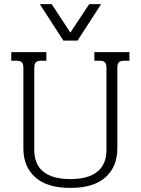

<svg xmlns="http://www.w3.org/2000/svg" viewBox="-20 -901 686 936"><path d="M174 -881H232L323 -742L415 -881H473L358 -703H289ZM94 -177V-569Q94 -589 86.5 -597Q79 -605 60 -605H35V-647H206V-605H181Q162 -605 154.5 -597Q147 -589 147 -569V-170Q147 -100 191.5 -64Q236 -28 323 -28Q410 -28 454.5 -64Q499 -100 499 -170V-569Q499 -589 491.5 -597Q484 -605 465 -605H440V-647H611V-605H586Q567 -605 559.5 -597Q552 -589 552 -569V-177Q552 -89 494.5 -37Q437 15 323 15Q209 15 151.5 -37Q94 -89 94 -177Z"/></svg>

Font: Pridi ExtraLight
Style: Regular
Weight: 275
Designer: Katatrad Team
Foundry: CadsonDemak
Version: Version 1.001